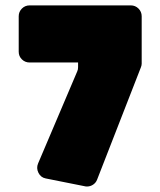

<svg xmlns="http://www.w3.org/2000/svg" viewBox="-20 -679 590 706"><path d="M48.8 -488.8V-619.1Q48.8 -635.7 60.5 -647.5Q72.3 -659.2 88.9 -659.2H460.9Q477.5 -659.2 489.3 -647.5Q501 -635.7 501 -619.1V-444.8Q501 -438.5 498 -431.2L336.9 -18.1Q332.5 -6.8 322.3 0Q312 6.8 299.8 6.8Q294.9 6.8 292 5.9L147.9 -22.9Q129.9 -26.4 121.3 -43.7Q112.8 -61 120.1 -78.1L264.2 -417Q267.1 -422.9 267.1 -432.1V-449.2H88.9Q72.3 -449.2 60.5 -460.7Q48.8 -472.2 48.8 -488.8Z"/></svg>

Font: Don José
Style: Regular
Weight: 900
Designer: Cristian Tournier
Version: Version 1.000